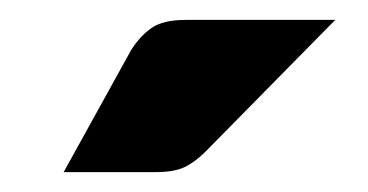

<svg xmlns="http://www.w3.org/2000/svg" viewBox="-20 -757 370 193"><path d="M44 -584 112 -707Q121 -721 132.5 -729Q144 -737 167 -737H317L187 -605Q176 -594 165.5 -589Q155 -584 137 -584Z"/></svg>

Font: Aleo Black
Style: Regular
Weight: 900
Designer: Alessio Laiso
Foundry: Alessio Laiso
Version: Version 2.001;gftools[0.9.29]